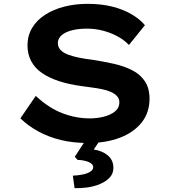

<svg xmlns="http://www.w3.org/2000/svg" viewBox="-20 -734 896 999"><path d="M438 10Q360 10 296.5 -5.5Q233 -21 180.5 -49.5Q128 -78 86 -118L166 -235Q234 -172 304.5 -145Q375 -118 447 -118Q484 -118 519 -126.5Q554 -135 577.5 -153.5Q601 -172 601 -202Q601 -220 589.5 -233Q578 -246 558.5 -255Q539 -264 513 -269.5Q487 -275 459.5 -278.5Q432 -282 405 -286Q338 -295 286.5 -312Q235 -329 198.5 -354Q162 -379 142.5 -415.5Q123 -452 123 -498Q123 -548 147 -588.5Q171 -629 214.5 -657Q258 -685 314.5 -699.5Q371 -714 436 -714Q506 -714 562.5 -700Q619 -686 662.5 -661Q706 -636 734 -603L651 -500Q624 -528 588.5 -546.5Q553 -565 513.5 -575Q474 -585 433 -585Q389 -585 355 -576.5Q321 -568 301 -551Q281 -534 281 -510Q281 -488 296 -473Q311 -458 336 -449Q361 -440 393.5 -433.5Q426 -427 461 -423Q519 -414 572.5 -402Q626 -390 668 -368.5Q710 -347 734 -311Q758 -275 758 -220Q758 -148 717 -96.5Q676 -45 604 -17.5Q532 10 438 10ZM368 245 359 180Q383 179 407.5 174.5Q432 170 448.5 160Q465 150 465 136Q465 123 451.5 114.5Q438 106 419 102Q400 98 384 98L369 82L438 -24H513L468 44Q514 51 542 75.5Q570 100 570 139Q570 169 551 189.5Q532 210 501.5 223Q471 236 436 241Q401 246 368 245Z"/></svg>

Font: Lexend Peta SemiBold
Style: Regular
Weight: 600
Designer: Bonnie Shaver-Troup, Thomas Jockin
Foundry: Lexend
Version: Version 1.007